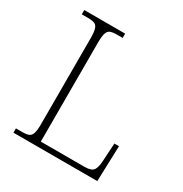

<svg xmlns="http://www.w3.org/2000/svg" viewBox="-166 -841 923 968"><g transform="rotate(30 295.5 -357.0)"><path d="M47 0V-25H84Q109 -25 122 -30.5Q135 -36 140.5 -54Q146 -72 146 -109V-605Q146 -642 140.5 -660Q135 -678 122 -683.5Q109 -689 84 -689H47V-714H285V-689H251Q226 -689 213 -683.5Q200 -678 194.5 -660Q189 -642 189 -606V-30H443Q483 -30 495 -47Q507 -64 509 -104L515 -207H542L535 0Z"/></g></svg>

Font: Noto Serif Tamil ExtraLight
Style: Regular
Weight: 200
Designer: Indian Type Foundry, Tom Grace, and the Monotype Design Team
Foundry: Monotype Imaging Inc.
Version: Version 2.004; ttfautohint (v1.8.4.7-5d5b)